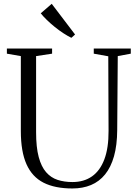

<svg xmlns="http://www.w3.org/2000/svg" viewBox="-20 -1004 736 1032"><path d="M369 9Q275.5 9 214.2 -22Q153 -53 122.5 -121Q92 -189 92 -299.5V-702.5L17 -715.5V-743H260V-715.5L174 -702.5V-293.5Q174 -212.5 188 -160.2Q202 -108 227.8 -78.5Q253.5 -49 289.5 -37.2Q325.5 -25.5 369.5 -25.5Q431 -25.5 474.5 -56Q518 -86.5 541 -147.8Q564 -209 563.5 -301L562 -701.5L484 -715.5V-743H683V-715.5L613 -702.5L610 -305Q609.5 -223.5 592.8 -164.2Q576 -105 544.8 -66.5Q513.5 -28 469.2 -9.5Q425 9 369 9ZM363 -801Q344.5 -810 321 -825.2Q297.5 -840.5 274 -859.5Q250.5 -878.5 230.8 -897.8Q211 -917 199 -932.5L258 -983.5L383.5 -818.5L364 -801Z"/></svg>

Font: Merriweather 96pt Light
Style: Regular
Weight: 300
Version: Version 2.100